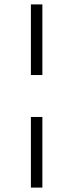

<svg xmlns="http://www.w3.org/2000/svg" viewBox="-20 -720 277 870"><path d="M172 -380H120V-700H172ZM120 -190H172V130H120Z"/></svg>

Font: PTSerif
Style: Italic
Weight: 400
Italic angle: -12°
Designer: A.Korolkova, O.Umpeleva, V.Yefimov
Foundry: ParaType Ltd
Version: Version 1.000W OFL; ttfautohint (v1.2) -l 8 -r 50 -G 200 -x 